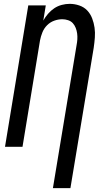

<svg xmlns="http://www.w3.org/2000/svg" viewBox="-20 -763 540 998"><path d="M255 215 378 -528Q381 -543 382 -558.5Q383 -574 381 -589Q379 -604 373.5 -618Q368 -632 358.5 -642.5Q349 -653 334 -658Q319 -663 304 -663Q283 -663 262 -655.5Q241 -648 225 -632Q209 -616 200.5 -595Q192 -574 188 -553L97 0H6L127 -735H218L205 -656Q215 -674 229.5 -691Q244 -708 262 -720Q280 -732 301 -737.5Q322 -743 342 -743Q368 -743 392.5 -734.5Q417 -726 433.5 -708.5Q450 -691 459 -667.5Q468 -644 471.5 -619Q475 -594 473 -567.5Q471 -541 467 -514L346 215Z"/></svg>

Font: Iosevka Medium Oblique
Style: Regular
Weight: 500
Italic angle: -9°
Monospace: yes
Designer: Belleve Invis
Foundry: Belleve Invis
Version: Version 32.5.0; ttfautohint (v1.8.4)